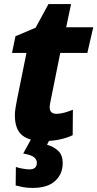

<svg xmlns="http://www.w3.org/2000/svg" viewBox="-20 -683 478 943"><path d="M190 10Q124 10 88.5 -19Q53 -48 53 -118Q53 -134 56.5 -154Q60 -174 63 -191L110 -423H39L56 -505L155 -547L218 -663H329L305 -549H438L409 -423H276L230 -195Q228 -184 226 -174Q224 -164 224 -157Q224 -124 257 -124Q275 -124 295.5 -129.5Q316 -135 338 -144L337 -19Q310 -6 273.5 2Q237 10 190 10ZM140 240Q114 240 93 236Q72 232 57 228L58 137Q72 142 92.5 145.5Q113 149 124 149Q161 149 161 117Q161 101 147.5 89.5Q134 78 94 71L133 0H225L211 28Q244 37 266 58Q288 79 288 118Q288 172 250.5 206Q213 240 140 240Z"/></svg>

Font: Noto Sans Disp ExtBd
Style: Italic
Weight: 800
Italic angle: -12°
Designer: Monotype Design Team
Foundry: Monotype Imaging Inc.
Version: Version 2.000;GOOG;noto-source:20170915:90ef993387c0